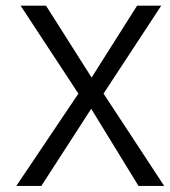

<svg xmlns="http://www.w3.org/2000/svg" viewBox="-20 -645 584 660"><path d="M456.1 -5.9H544.4L335.9 -323.2L534.2 -625.5H451.2L294.9 -378.4L138.2 -625.5H50.8L249.5 -323.2L36.1 -5.9H122.1L293.5 -271Z"/></svg>

Font: Meera New
Style: Regular
Weight: 400
Designer: Hussain K H
Foundry: RIT
Version: 1.4.1